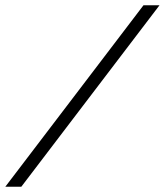

<svg xmlns="http://www.w3.org/2000/svg" viewBox="-48 -712 628 732"><path d="M499 -691.9 -27.8 0H33.2L560.1 -691.9Z"/></svg>

Font: Comic Neue Angular
Style: Italic
Weight: 400
Italic angle: -12°
Designer: Craig Rozynski
Foundry: Craig Rozynski
Version: Version 2.003